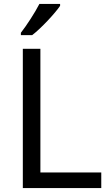

<svg xmlns="http://www.w3.org/2000/svg" viewBox="-20 -964 564 984"><path d="M288 -934V-944H182C159 -899 116 -833 87 -796V-784H145C192 -820 263 -897 288 -934ZM97 0H499V-80H187V-714H97Z"/></svg>

Font: Noto Sans Caucasian Albanian
Style: Regular
Weight: 400
Designer: Monotype Design Team
Foundry: Monotype Imaging Inc.
Version: Version 2.005